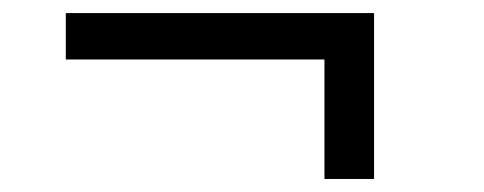

<svg xmlns="http://www.w3.org/2000/svg" viewBox="-20 -336 743 295"><path d="M478.5 -61V-244.6H81.1V-315.9H554.7V-61Z"/></svg>

Font: Gelasio
Style: Bold Italic
Weight: 700
Italic angle: -8.5°
Designer: Eben Sorkin
Foundry: Eben Sorkin
Version: Version 1.008